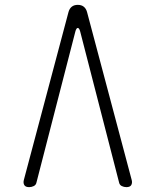

<svg xmlns="http://www.w3.org/2000/svg" viewBox="-20 -760 640 790"><path d="M262 -711Q266 -725 275.5 -732.5Q285 -740 300 -740Q315 -740 324.5 -732.5Q334 -725 338 -711L522 -19Q525 -7 520 1.5Q515 10 500 10Q490 10 481 5.5Q472 1 470 -9L310 -630Q306 -645 300 -645Q294 -645 290 -630L130 -9Q128 1 119 5.5Q110 10 100 10Q85 10 80 1.5Q75 -7 78 -19Z"/></svg>

Font: Maple Mono Thin
Style: Regular
Weight: 250
Monospace: yes
Designer: subframe7536
Version: Version 7.000